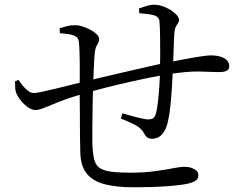

<svg xmlns="http://www.w3.org/2000/svg" viewBox="-20 -783 1040 815"><path d="M548 12Q476 12 426 -0.5Q376 -13 349.5 -44.5Q323 -76 321 -132Q320 -162 319.5 -207Q319 -252 319 -304Q319 -356 318 -407Q319 -467 318.5 -517.5Q318 -568 316 -592Q315 -614 309.5 -621Q304 -628 292 -633Q281 -637 265 -639Q249 -641 234 -642L233 -663Q248 -668 264 -672Q280 -676 300 -676Q314 -676 331 -670.5Q348 -665 364 -656.5Q380 -648 390.5 -637.5Q401 -627 401 -617Q401 -608 397 -601.5Q393 -595 388.5 -585.5Q384 -576 382 -556Q380 -535 378.5 -499Q377 -463 375 -421Q374 -375 373 -326.5Q372 -278 372 -236.5Q372 -195 372 -170Q374 -130 380 -106Q386 -82 402.5 -70.5Q419 -59 450 -54.5Q481 -50 532 -50Q593 -50 639 -56.5Q685 -63 715.5 -69Q746 -75 762 -75Q779 -75 792.5 -70.5Q806 -66 814 -58.5Q822 -51 822 -39Q822 -25 812.5 -17.5Q803 -10 780 -4Q751 3 688.5 7.5Q626 12 548 12ZM130 -316Q110 -316 85.5 -338Q61 -360 49 -388Q45 -397 44.5 -410.5Q44 -424 44 -438L59 -444Q71 -424 89 -406Q107 -388 124 -388Q134 -388 161.5 -394Q189 -400 224 -408.5Q259 -417 292.5 -425.5Q326 -434 348 -439Q368 -444 407 -453.5Q446 -463 495 -474Q544 -485 593 -496.5Q642 -508 682 -516Q729 -525 768 -532.5Q807 -540 835 -544Q863 -548 876 -548Q896 -548 914 -543Q932 -538 942.5 -528Q953 -518 953 -502Q953 -488 942 -482.5Q931 -477 910 -477Q891 -477 870.5 -478Q850 -479 825 -479.5Q800 -480 765 -477Q721 -473 663 -462.5Q605 -452 545 -438.5Q485 -425 433 -412Q381 -399 348 -389Q276 -369 233.5 -352Q191 -335 168 -325.5Q145 -316 130 -316ZM625 -194Q615 -194 607.5 -198Q600 -202 592 -216Q581 -239 552 -253.5Q523 -268 493 -280L500 -302Q533 -292 565 -284Q597 -276 610 -276Q621 -276 629 -280.5Q637 -285 642 -301Q647 -319 650.5 -351Q654 -383 656.5 -419Q659 -455 659 -484Q660 -514 660 -554Q660 -594 659.5 -631Q659 -668 657 -691Q656 -712 631 -719Q620 -722 605 -723.5Q590 -725 571 -727L570 -747Q587 -753 603 -758Q619 -763 633 -763Q657 -763 682 -752Q707 -741 723.5 -726Q740 -711 740 -698Q740 -690 735 -683.5Q730 -677 725.5 -667.5Q721 -658 720 -640Q718 -611 717 -572.5Q716 -534 714 -489Q712 -452 709.5 -410Q707 -368 703 -330.5Q699 -293 693 -268Q686 -234 669 -214Q652 -194 625 -194Z"/></svg>

Font: Noto Serif SC
Style: Regular
Weight: 400
Designer: Ryoko NISHIZUKA 西塚涼子 (kana & ideographs); Frank Grießhammer (Latin, Greek & Cyrillic); Wenlong ZHANG 张文龙 (bopomofo); San
Foundry: Adobe
Version: Version 2.002-H1;hotconv 1.1.0;makeotfexe 2.6.0